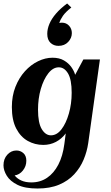

<svg xmlns="http://www.w3.org/2000/svg" viewBox="-39 -821 634 1101"><path d="M-19 127Q-19 90 3 66Q25 42 55 42Q78 42 95 57Q112 72 112 101Q112 132 92.5 156.5Q73 181 45 185Q59 203 83 214Q107 225 141 225Q192 225 231 198.5Q270 172 295.5 123Q321 74 330 5L338 -56Q315 -25 282 -7.5Q249 10 209 10Q161 10 120 -13Q79 -36 54 -84Q29 -132 29 -207Q29 -271 49.5 -323Q70 -375 104 -412.5Q138 -450 179.5 -470Q221 -490 262 -490Q301 -490 327.5 -474.5Q354 -459 370 -436.5Q386 -414 392 -392L439 -480H534L467 -1Q460 48 440.5 94.5Q421 141 386.5 178.5Q352 216 300 238Q248 260 176 260Q104 260 61.5 239Q19 218 0 187Q-19 156 -19 127ZM179 -192Q179 -116 200.5 -80.5Q222 -45 253 -45Q287 -45 313.5 -79.5Q340 -114 356 -170Q372 -226 372 -289Q372 -365 351 -400Q330 -435 298 -435Q265 -435 238 -400.5Q211 -366 195 -311Q179 -256 179 -192ZM296 -558Q269 -558 250.5 -575.5Q232 -593 232 -627Q232 -655 244.5 -684.5Q257 -714 282.5 -743.5Q308 -773 346 -801L370 -778Q337 -752 322 -730.5Q307 -709 301 -689Q305 -690 308.5 -690.5Q312 -691 316 -691Q341 -691 357 -673.5Q373 -656 373 -631Q373 -603 352 -580.5Q331 -558 296 -558Z"/></svg>

Font: Brygada 1918
Style: Bold Italic
Weight: 700
Italic angle: -8°
Designer: Mateusz Machalski | Borys Kosmynka | Przemek Hoffer
Foundry: NIEPODLEGLA 2018
Version: Version 3.006